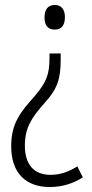

<svg xmlns="http://www.w3.org/2000/svg" viewBox="-20 -650 370 772"><path d="M241 -581C241 -612 227 -630 200 -630C174 -630 159 -613 159 -580C159 -547 173 -531 200 -531C228 -531 241 -549 241 -581ZM224 -411V-435H179V-416C179 -352 167 -319 119 -263C63 -200 25 -155 25 -62C25 46 84 102 180 102C230 102 274 88 313 63L291 19C257 40 224 53 183 53C119 53 80 14 80 -64C80 -137 107 -177 161 -238C211 -293 224 -333 224 -411Z"/></svg>

Font: Noto Sans Telugu UI Condensed Light
Style: Regular
Weight: 300
Width: 3
Designer: Jelle Bosma - Monotype Design Team
Foundry: Monotype Imaging Inc.
Version: Version 2.005